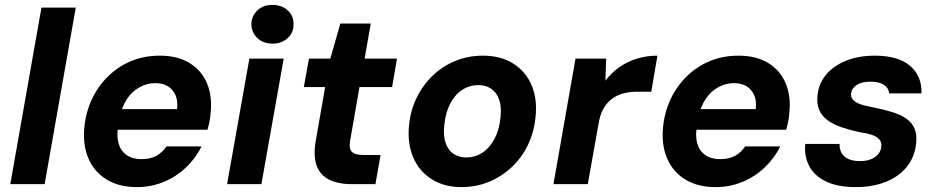

<svg xmlns="http://www.w3.org/2000/svg" viewBox="-20 -751 3822 783"><path d="M22 0 149 -720H289L162 0Z M538 12Q466 12 415.5 -18.5Q365 -49 341 -104Q317 -159 324 -232Q330 -294 355 -347Q380 -400 421 -440Q462 -480 515 -502Q568 -524 632 -524Q704 -524 753 -494Q802 -464 824 -411.5Q846 -359 839 -291Q838 -274 834.5 -256Q831 -238 826 -222H421L436 -306H702Q706 -340 695.5 -363.5Q685 -387 664 -399.5Q643 -412 613 -412Q580 -412 549.5 -395.5Q519 -379 497.5 -347Q476 -315 467 -266L462 -236Q455 -197 463.5 -166.5Q472 -136 496 -119Q520 -102 556 -102Q594 -102 618.5 -116Q643 -130 659 -154H802Q779 -107 739.5 -69Q700 -31 648.5 -9.5Q597 12 538 12Z M906 0 997 -512H1137L1046 0ZM1092 -573Q1053 -573 1029.5 -596Q1006 -619 1005 -652Q1006 -686 1029.5 -708.5Q1053 -731 1091 -731Q1129 -731 1153.5 -708.5Q1178 -686 1177 -652Q1178 -619 1153.5 -596Q1129 -573 1092 -573Z M1416 0Q1359 0 1322 -18.5Q1285 -37 1271 -76.5Q1257 -116 1268 -179L1306 -396H1219L1240 -512H1327L1368 -655H1492L1467 -512H1599L1579 -396H1446L1408 -178Q1402 -145 1415 -132Q1428 -119 1461 -119H1532L1511 0Z M1862 12Q1791 12 1740 -20.5Q1689 -53 1665 -109.5Q1641 -166 1648 -239Q1654 -301 1679.5 -353Q1705 -405 1745.5 -443.5Q1786 -482 1838 -503Q1890 -524 1950 -524Q2021 -524 2072 -492.5Q2123 -461 2147.5 -404.5Q2172 -348 2164 -274Q2158 -212 2133 -160Q2108 -108 2067 -69.5Q2026 -31 1974 -9.5Q1922 12 1862 12ZM1881 -109Q1918 -109 1947.5 -128.5Q1977 -148 1996.5 -184.5Q2016 -221 2021 -271Q2026 -314 2016 -343.5Q2006 -373 1984 -388.5Q1962 -404 1931 -404Q1895 -404 1865 -384.5Q1835 -365 1816 -328.5Q1797 -292 1792 -242Q1787 -199 1797 -169Q1807 -139 1829 -124Q1851 -109 1881 -109Z M2237 0 2327 -512H2452L2449 -422Q2474 -455 2506.5 -477.5Q2539 -500 2578 -512Q2617 -524 2661 -524L2636 -377H2577Q2549 -377 2523.5 -370.5Q2498 -364 2477 -349Q2456 -334 2441.5 -309Q2427 -284 2421 -246L2377 0Z M2898 12Q2826 12 2775.5 -18.5Q2725 -49 2701 -104Q2677 -159 2684 -232Q2690 -294 2715 -347Q2740 -400 2781 -440Q2822 -480 2875 -502Q2928 -524 2992 -524Q3064 -524 3113 -494Q3162 -464 3184 -411.5Q3206 -359 3199 -291Q3198 -274 3194.5 -256Q3191 -238 3186 -222H2781L2796 -306H3062Q3066 -340 3055.5 -363.5Q3045 -387 3024 -399.5Q3003 -412 2973 -412Q2940 -412 2909.5 -395.5Q2879 -379 2857.5 -347Q2836 -315 2827 -266L2822 -236Q2815 -197 2823.5 -166.5Q2832 -136 2856 -119Q2880 -102 2916 -102Q2954 -102 2978.5 -116Q3003 -130 3019 -154H3162Q3139 -107 3099.5 -69Q3060 -31 3008.5 -9.5Q2957 12 2898 12Z M3470 12Q3396 12 3348.5 -11Q3301 -34 3280 -74Q3259 -114 3264 -164H3404Q3403 -144 3411.5 -128Q3420 -112 3439 -103Q3458 -94 3487 -94Q3513 -94 3531.5 -101.5Q3550 -109 3561 -122Q3572 -135 3574 -152Q3576 -171 3566 -182.5Q3556 -194 3535.5 -201Q3515 -208 3486 -212Q3447 -220 3413.5 -231.5Q3380 -243 3356.5 -259.5Q3333 -276 3321.5 -301.5Q3310 -327 3314 -362Q3318 -409 3348.5 -446Q3379 -483 3430.5 -503.5Q3482 -524 3548 -524Q3643 -524 3691.5 -482.5Q3740 -441 3738 -370H3606Q3604 -393 3584 -405.5Q3564 -418 3530 -418Q3495 -418 3474 -404.5Q3453 -391 3451 -370Q3449 -356 3458 -345Q3467 -334 3487.5 -326.5Q3508 -319 3542 -313Q3587 -304 3621.5 -293Q3656 -282 3678.5 -265.5Q3701 -249 3710.5 -224.5Q3720 -200 3716 -164Q3710 -110 3677.5 -70Q3645 -30 3591.5 -9Q3538 12 3470 12Z"/></svg>

Font: DM Sans 12pt ExtraBold
Style: Italic
Weight: 800
Italic angle: -10°
Version: Version 4.004;gftools[0.9.30]